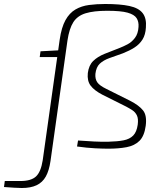

<svg xmlns="http://www.w3.org/2000/svg" viewBox="-146 -734 819 962"><path d="M381 -714Q456 -714 502.5 -704Q549 -694 569 -668Q589 -642 585 -596Q583 -560 568 -536Q553 -512 528 -496Q503 -480 470 -467Q433 -454 402.5 -443Q372 -432 354 -415Q336 -398 332 -364Q330 -338 341.5 -321.5Q353 -305 386 -289L506 -229Q551 -206 571 -180.5Q591 -155 584 -103Q577 -52 552.5 -28Q528 -4 488 3.5Q448 11 396 11Q370 11 330 9Q290 7 240 0L245 -30Q287 -27 326 -25Q365 -23 399 -24Q443 -25 473.5 -31Q504 -37 521.5 -55Q539 -73 544 -109Q548 -139 540 -155.5Q532 -172 517.5 -181.5Q503 -191 486 -200L366 -260Q326 -281 308 -305Q290 -329 294 -368Q299 -407 321 -428.5Q343 -450 377.5 -464Q412 -478 454 -494Q472 -501 493 -512Q514 -523 530 -544Q546 -565 548 -599Q550 -625 538.5 -643Q527 -661 493.5 -670.5Q460 -680 391 -680Q324 -680 283 -667.5Q242 -655 221.5 -623Q201 -591 192 -531L107 73Q100 121 83.5 150.5Q67 180 37.5 194Q8 208 -37 208Q-48 208 -75.5 206.5Q-103 205 -126 203L-122 173H-44Q10 173 34.5 150Q59 127 68 69L153 -535Q162 -597 182 -633Q202 -669 232 -686.5Q262 -704 300 -709Q338 -714 381 -714ZM170 -482 164 -448H53L57 -477L151 -482Z"/></svg>

Font: Exo 2 ExtraLight
Style: Italic
Weight: 250
Italic angle: -8°
Designer: Natanael Gama
Foundry: Natanael Gama
Version: Version 2.010